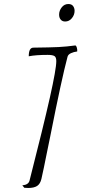

<svg xmlns="http://www.w3.org/2000/svg" viewBox="-20 -930 434 955"><path d="M91 -8Q122 -11 127 -32Q196 -302 228 -444.5Q260 -587 260 -626Q260 -645 251 -651Q242 -657 217 -657Q158 -657 123 -650Q123 -693 146 -693Q232 -694 271.5 -696Q311 -698 355 -704Q360 -702 362.5 -692Q365 -682 364 -674Q347 -672 333 -665.5Q319 -659 316 -648Q287 -540 230 -252Q220 -206 209.5 -152Q199 -98 186 -40Q180 -15 164.5 -5Q149 5 120 5L101 4ZM274 -857Q274 -877 287 -893.5Q300 -910 320 -910Q336 -910 343.5 -900Q351 -890 351 -876Q351 -856 337.5 -839.5Q324 -823 304 -823Q290 -823 282 -832.5Q274 -842 274 -857Z"/></svg>

Font: Charmonman
Style: Regular
Weight: 400
Designer: Ekaluck Peanpanawate
Foundry: Cadson Demak Co.,Ltd.
Version: Version 1.000; ttfautohint (v1.6)